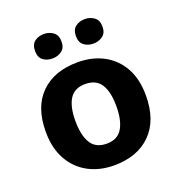

<svg xmlns="http://www.w3.org/2000/svg" viewBox="-134 -849 907 972"><g transform="rotate(-20 319.5 -363.5)"><path d="M137.7 -670.9Q137.7 -705.6 158.2 -721.4Q178.7 -737.3 208.5 -737.3Q237.3 -737.3 258.8 -721.4Q280.3 -705.6 280.3 -670.9Q280.3 -637.2 258.8 -621.3Q237.3 -605.5 208.5 -605.5Q178.7 -605.5 158.2 -621.3Q137.7 -637.2 137.7 -670.9ZM357.9 -670.9Q357.9 -705.6 378.7 -721.4Q399.4 -737.3 429.2 -737.3Q458 -737.3 479.5 -721.4Q501 -705.6 501 -670.9Q501 -637.2 479.5 -621.3Q458 -605.5 429.2 -605.5Q399.4 -605.5 378.7 -621.3Q357.9 -637.2 357.9 -670.9ZM588.4 -268.6Q588.4 -134.8 515.6 -62.5Q442.9 9.8 317.4 9.8Q239.7 9.8 179.2 -22.7Q118.7 -55.2 83.7 -117.4Q48.8 -179.7 48.8 -268.6Q48.8 -401.4 121.3 -472.9Q193.8 -544.4 320.3 -544.4Q398.4 -544.4 459 -512.2Q519.5 -480 554 -418.5Q588.4 -356.9 588.4 -268.6ZM208.5 -268.6Q208.5 -191.4 234.4 -148.9Q260.3 -106.4 319.3 -106.4Q377.4 -106.4 403.3 -148.9Q429.2 -191.4 429.2 -268.6Q429.2 -345.7 403.3 -386.7Q377.4 -427.7 318.4 -427.7Q260.7 -427.7 234.6 -386.7Q208.5 -345.7 208.5 -268.6Z"/></g></svg>

Font: Lunasima
Style: Bold
Weight: 700
Designer: The DocRepair Project, Monotype Design Team
Foundry: Google
Version: Version 2.009